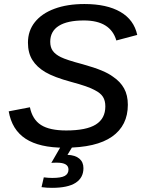

<svg xmlns="http://www.w3.org/2000/svg" viewBox="-20 -718 707 946"><path d="M298.3 9.8Q173.8 9.8 106.2 -34.4Q38.6 -78.6 22.9 -169.4L127.4 -189.5Q139.6 -129.4 181.9 -102.3Q224.1 -75.2 306.2 -75.2Q405.3 -75.2 452.1 -104.5Q499 -133.8 499 -193.8Q499 -222.2 487.3 -240.7Q475.6 -259.3 447.8 -273.4Q431.6 -282.7 402.3 -293Q373 -303.2 330.6 -314.5Q246.1 -337.4 203.1 -362.8Q161.1 -387.7 139.4 -422.6Q117.7 -457.5 117.7 -507.8Q117.7 -566.4 151.9 -609.1Q186 -651.9 248.8 -675Q311.5 -698.2 396 -698.2Q506.3 -698.2 573.2 -659.4Q640.1 -620.6 656.2 -545.9L553.2 -518.6Q539.1 -567.4 499.3 -592.3Q459.5 -617.2 393.1 -617.2Q312 -617.2 269.8 -590.6Q227.5 -564 227.5 -512.2Q227.5 -484.9 240.2 -467.3Q252.9 -449.7 279.8 -436.5Q293.5 -429.7 320.3 -420.9Q347.2 -412.1 387.7 -401.4Q445.3 -385.3 480.5 -370.6Q515.6 -356 537.1 -339.8Q572.8 -315.9 591.3 -282.5Q609.9 -249 609.9 -201.7Q609.9 -99.6 532.2 -44.9Q454.6 9.8 298.3 9.8ZM312.5 44.9Q350.6 46.4 370.8 63.5Q391.1 80.6 391.1 110.4Q391.1 157.7 352.8 182.6Q314.5 207.5 236.3 207.5Q224.1 207.5 211.2 206.8Q198.2 206.1 184.6 204.1L195.8 155.8Q217.8 158.7 237.8 158.7Q280.8 158.7 299.1 148.7Q317.4 138.7 317.4 117.2Q317.4 83.5 260.7 83.5Q251.5 83.5 244.6 83.7Q237.8 84 232.9 84.5L281.7 0H339.8Z"/></svg>

Font: Arimo Medium
Style: Italic
Weight: 500
Italic angle: -12°
Designer: Steve Matteson
Foundry: Monotype Imaging Inc.
Version: Version 1.33